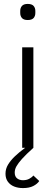

<svg xmlns="http://www.w3.org/2000/svg" viewBox="-20 -753 283 978"><path d="M93 -512H150V0Q112 34 92 56.5Q72 79 63.5 94.5Q55 110 55 126Q55 146 67 155.5Q79 165 97 165Q115 165 128.5 158Q142 151 150 141L180 169Q170 184 149.5 194.5Q129 205 97 205Q72 205 52 197Q32 189 20 172.5Q8 156 8 132Q8 107 21 85.5Q34 64 56 43Q78 22 108 0H93ZM121 -651Q101 -651 92 -661Q83 -671 83 -687V-697Q83 -713 92 -723Q101 -733 121 -733Q142 -733 151 -723Q160 -713 160 -697V-687Q160 -671 151 -661Q142 -651 121 -651Z"/></svg>

Font: IBM Plex Sans Light
Style: Regular
Weight: 300
Designer: Mike Abbink, Paul van der Laan, Pieter van Rosmalen
Foundry: Bold Monday
Version: Version 3.201